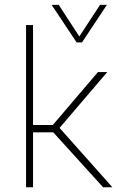

<svg xmlns="http://www.w3.org/2000/svg" viewBox="-20 -786 507 806"><path d="M196.8 -765.6 301.8 -607.9H324.2L428.7 -765.6H399.9L313 -632.8L226.6 -765.6ZM391.1 -483.4 201.7 -261.2H118.7V-680.7H89.4V0H118.7V-230.5H203.6L412.6 0H451.7L230 -249L430.2 -483.4Z"/></svg>

Font: Estedad-FD VF
Style: Regular
Weight: 100
Designer: Amin Abedi
Version: Version 7.3